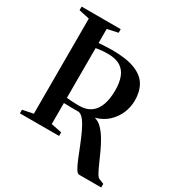

<svg xmlns="http://www.w3.org/2000/svg" viewBox="-204 -879 1079 1157"><g transform="rotate(30 336.0 -300.5)"><path d="M518 142Q506.5 142 493.2 119.5Q480 97 465.5 61Q451 25 434.8 -15.8Q418.5 -56.5 401.2 -93.8Q384 -131 365.5 -156Q347 -181 327 -185Q317 -185 302.8 -185Q288.5 -185 273.5 -185.2Q258.5 -185.5 245.2 -185.8Q232 -186 223 -186.5V-40L297 -25V0H24.5V-25L98.5 -40V-702L25 -718V-743H297V-718L223 -702V-604Q245 -605.5 267.8 -607Q290.5 -608.5 315 -608.5Q416.5 -608.5 475.8 -585Q535 -561.5 560.5 -518Q586 -474.5 586 -413.5Q586 -367.5 567.8 -324.2Q549.5 -281 514.5 -248.8Q479.5 -216.5 428.5 -203Q456 -196 479 -172.5Q502 -149 521.8 -116Q541.5 -83 558 -47Q574.5 -11 588.8 21.5Q603 54 614.8 75.8Q626.5 97.5 636.5 102.5L672 117V142ZM311.5 -218Q360 -218 391.2 -240.5Q422.5 -263 437.8 -305.5Q453 -348 453 -407.5Q453 -460.5 438.5 -498.2Q424 -536 391.8 -556Q359.5 -576 305.5 -576Q272.5 -576 253.2 -573Q234 -570 223 -568.5V-222.5Q236.5 -221 253.5 -219.8Q270.5 -218.5 286.5 -218.2Q302.5 -218 311.5 -218Z"/></g></svg>

Font: Merriweather 120pt SemiBold
Style: Regular
Weight: 600
Version: Version 2.100